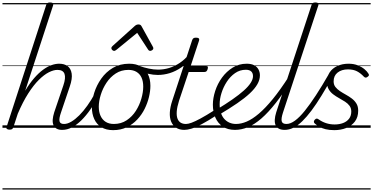

<svg xmlns="http://www.w3.org/2000/svg" viewBox="-20 -1035 3022 1555"><path d="M483 17Q456 17 438.5 7Q421 -3 413 -22Q405 -41 407 -67Q409 -93 419 -125L493 -343Q514 -404 502.5 -436.5Q491 -469 445 -469Q414 -469 375.5 -449.5Q337 -430 294.5 -388Q252 -346 208.5 -278Q165 -210 124 -114L88 -4Q84 6 78 10.5Q72 15 57 15Q45 15 37 10Q29 5 33 -6L354 -994Q358 -1006 364.5 -1010.5Q371 -1015 385 -1015Q402 -1015 408 -1009Q414 -1003 410 -991L184 -300Q220 -360 256.5 -402Q293 -444 328.5 -470Q364 -496 397 -507.5Q430 -519 459 -519Q501 -519 527.5 -499.5Q554 -480 560.5 -439Q567 -398 545 -334L474 -124Q457 -75 462 -53Q467 -31 498 -31Q508 -31 513 -23.5Q518 -16 516.5 -7Q515 2 506.5 9.5Q498 17 483 17ZM0 490H652V500H0ZM0 -20H652V0H0ZM0 -505H652V-500H0ZM0 -1010H652V-1000H0Z M484 17Q474 17 469 9.5Q464 2 465.5 -7Q467 -16 475.5 -23.5Q484 -31 499 -31Q526 -31 557.5 -49.5Q589 -68 622 -101Q655 -134 687 -179Q719 -224 748 -277Q753 -287 762 -286Q771 -285 777 -278.5Q783 -272 779 -262Q748 -200 712.5 -149Q677 -98 639.5 -61Q602 -24 563 -3.5Q524 17 484 17ZM652 490V500ZM652 -20V0ZM652 -505V-500ZM652 -1010V-1000Z M896 19Q840 19 801.5 -4.5Q763 -28 743.5 -70.5Q724 -113 724 -168Q724 -222 743 -283Q762 -344 800 -398Q838 -452 894.5 -485.5Q951 -519 1027 -519Q1082 -519 1120 -497Q1158 -475 1178 -434.5Q1198 -394 1198 -340Q1198 -298 1186.5 -249.5Q1175 -201 1151.5 -153.5Q1128 -106 1091.5 -67Q1055 -28 1006.5 -4.5Q958 19 896 19ZM902 -31Q961 -31 1006 -61Q1051 -91 1080.5 -137.5Q1110 -184 1125 -236.5Q1140 -289 1140 -333Q1140 -376 1126.5 -406Q1113 -436 1086 -452.5Q1059 -469 1020 -469Q962 -469 917.5 -440Q873 -411 842.5 -365Q812 -319 796 -267Q780 -215 780 -171Q780 -128 794.5 -96.5Q809 -65 836 -48Q863 -31 902 -31ZM652 490H1253V500H652ZM652 -20H1253V0H652ZM652 -505H1253V-500H652ZM652 -1010H1253V-1000H652Z M1258 -428Q1221 -428 1180.5 -437.5Q1140 -447 1102 -462Q1094 -466 1092 -472.5Q1090 -479 1093 -486.5Q1096 -494 1102 -497.5Q1108 -501 1115 -499Q1146 -488 1185.5 -479.5Q1225 -471 1260 -471Q1305 -471 1350 -484.5Q1395 -498 1436.5 -526Q1478 -554 1512 -596Q1521 -606 1529 -603Q1537 -600 1540 -590.5Q1543 -581 1536 -572Q1496 -522 1450 -490Q1404 -458 1355.5 -443Q1307 -428 1258 -428ZM1254 490V500ZM1254 -20V0ZM1254 -505V-500ZM1254 -1010V-1000Z M904 -623Q896 -623 889 -630Q882 -637 882 -645Q882 -650 884.5 -654Q887 -658 891 -662L1072 -825Q1080 -832 1087 -834.5Q1094 -837 1102 -837Q1109 -837 1115.5 -834Q1122 -831 1126 -823L1216 -660Q1219 -655 1220.5 -651Q1222 -647 1222 -644Q1222 -635 1213 -629Q1204 -623 1197 -623Q1191 -623 1186.5 -626Q1182 -629 1179 -634L1091 -769L926 -634Q919 -629 914.5 -626Q910 -623 904 -623Z M1474 17Q1433 17 1406 -1Q1379 -19 1366 -50.5Q1353 -82 1355.5 -125Q1358 -168 1375 -219L1536 -709Q1540 -721 1547 -725.5Q1554 -730 1567 -730Q1584 -730 1590 -724Q1596 -718 1592 -706L1524 -500H1649Q1661 -500 1663 -494Q1665 -488 1662 -476Q1658 -463 1652 -457.5Q1646 -452 1635 -452H1508L1430 -219Q1414 -168 1411.5 -132.5Q1409 -97 1417.5 -74.5Q1426 -52 1443.5 -41.5Q1461 -31 1485 -31Q1495 -31 1500 -23.5Q1505 -16 1504 -7Q1503 2 1495.5 9.5Q1488 17 1474 17ZM1253 490H1641V500H1253ZM1253 -20H1641V0H1253ZM1253 -505H1641V-500H1253ZM1253 -1010H1641V-1000H1253Z M1472 17Q1462 17 1457 9.5Q1452 2 1453.5 -7Q1455 -16 1463.5 -23.5Q1472 -31 1487 -31Q1504 -31 1531.5 -41Q1559 -51 1604.5 -75.5Q1650 -100 1719 -144Q1728 -149 1735 -146Q1742 -143 1746 -135Q1750 -127 1748 -118Q1746 -109 1737 -103Q1664 -56 1614 -29.5Q1564 -3 1530.5 7Q1497 17 1472 17ZM1640 490V500ZM1640 -20V0ZM1640 -505V-500ZM1640 -1010V-1000Z M1737 -149Q1808 -192 1862.5 -230Q1917 -268 1954 -301Q1991 -334 2010 -363.5Q2029 -393 2029 -418Q2029 -443 2014.5 -456.5Q2000 -470 1971 -470Q1923 -470 1884 -443Q1845 -416 1817 -373Q1789 -330 1774 -282Q1759 -234 1759 -191Q1759 -153 1768.5 -123Q1778 -93 1795.5 -73Q1813 -53 1837.5 -42Q1862 -31 1892 -31Q1902 -31 1906 -23.5Q1910 -16 1908 -6.5Q1906 3 1899.5 10Q1893 17 1884 17Q1824 17 1784 -10Q1744 -37 1724 -83.5Q1704 -130 1704 -187Q1704 -240 1723 -298.5Q1742 -357 1778 -406.5Q1814 -456 1864.5 -487.5Q1915 -519 1978 -519Q2016 -519 2039.5 -506Q2063 -493 2074 -471.5Q2085 -450 2085 -425Q2085 -389 2064.5 -353Q2044 -317 2003.5 -279Q1963 -241 1901 -198.5Q1839 -156 1755 -106ZM1641 490H2129V500H1641ZM1641 -20H2129V0H1641ZM1641 -505H2129V-500H1641ZM1641 -1010H2129V-1000H1641Z M1882 17Q1873 17 1868.5 10Q1864 3 1865.5 -6.5Q1867 -16 1873.5 -23.5Q1880 -31 1891 -31Q1933 -31 1978.5 -50.5Q2024 -70 2076.5 -114.5Q2129 -159 2189.5 -233Q2250 -307 2320 -416Q2326 -424 2334.5 -421.5Q2343 -419 2348.5 -411.5Q2354 -404 2348 -395Q2277 -282 2215 -203Q2153 -124 2097 -75.5Q2041 -27 1988 -5Q1935 17 1882 17ZM2128 490V500ZM2128 -20V0ZM2128 -505V-500ZM2128 -1010V-1000Z M2286 17Q2257 17 2238.5 7Q2220 -3 2212 -21.5Q2204 -40 2205.5 -66.5Q2207 -93 2217 -125L2503 -994Q2507 -1006 2513.5 -1010.5Q2520 -1015 2534 -1015Q2550 -1015 2556 -1009Q2562 -1003 2558 -991L2272 -124Q2256 -75 2261.5 -53Q2267 -31 2300 -31Q2310 -31 2314.5 -23.5Q2319 -16 2317.5 -7Q2316 2 2308 9.5Q2300 17 2286 17ZM2129 490H2453V500H2129ZM2129 -20H2453V0H2129ZM2129 -505H2453V-500H2129ZM2129 -1010H2453V-1000H2129Z M2285 17Q2275 17 2270 9.5Q2265 2 2267 -7Q2269 -16 2277 -23.5Q2285 -31 2300 -31Q2332 -31 2369 -58Q2406 -85 2448 -137Q2490 -189 2539 -264Q2588 -339 2643 -435Q2649 -446 2658.5 -444.5Q2668 -443 2674.5 -435Q2681 -427 2675 -417Q2627 -331 2584.5 -261.5Q2542 -192 2503 -140Q2464 -88 2428 -53Q2392 -18 2356.5 -0.5Q2321 17 2285 17ZM2453 490H2503V500H2453ZM2453 -20H2503V0H2453ZM2453 -505H2503V-500H2453ZM2453 -1010H2503V-1000H2453Z M2688 19Q2647 19 2617 11.5Q2587 4 2566 -8.5Q2545 -21 2530 -34Q2522 -41 2522 -49Q2522 -57 2529 -65Q2537 -74 2544.5 -74.5Q2552 -75 2561 -68Q2589 -48 2621.5 -37.5Q2654 -27 2690 -27Q2728 -27 2758.5 -38.5Q2789 -50 2807 -73.5Q2825 -97 2825 -132Q2825 -159 2811 -178Q2797 -197 2774.5 -211.5Q2752 -226 2726.5 -240Q2701 -254 2678.5 -271Q2656 -288 2642 -312Q2628 -336 2628 -371Q2628 -416 2650 -449Q2672 -482 2712 -500.5Q2752 -519 2803 -519Q2845 -519 2877.5 -506Q2910 -493 2931.5 -475Q2953 -457 2963 -440Q2969 -431 2968 -425.5Q2967 -420 2956 -412Q2948 -406 2941 -406.5Q2934 -407 2927 -414Q2901 -442 2871.5 -457.5Q2842 -473 2798 -473Q2747 -473 2714.5 -447.5Q2682 -422 2682 -376Q2682 -349 2696.5 -330.5Q2711 -312 2733.5 -297Q2756 -282 2781.5 -268Q2807 -254 2829.5 -237Q2852 -220 2866.5 -196.5Q2881 -173 2881 -139Q2881 -86 2854.5 -51Q2828 -16 2784 1.5Q2740 19 2688 19ZM2503 490H2982V500H2503ZM2503 -20H2982V0H2503ZM2503 -505H2982V-500H2503ZM2503 -1010H2982V-1000H2503Z"/></svg>

Font: Playwrite AU TAS Guides
Style: Regular
Weight: 400
Designer: Veronika Burian, José Scaglione
Foundry: TypeTogether
Version: Version 1.003